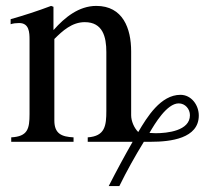

<svg xmlns="http://www.w3.org/2000/svg" viewBox="-20 -480 712 650"><path d="M424 -306C424 -384 396 -460 306 -460C247 -460 199 -421 162 -379H161V-457L153 -460C108 -443 62 -428 16 -415V-398C25 -401 35 -402 45 -402C79 -402 80 -370 80 -345V-94C80 -44 74 -18 18 -15V0H229V-15C189 -17 164 -27 164 -72V-348C192 -376 224 -405 267 -405C328 -405 340 -355 340 -304V-105C340 -55 336 -19 277 -15V0H429C401 49 374 99 348 150H384C409 99 437 49 467 0H491C557 0 653 -11 653 -89C653 -124 628 -159 591 -159C524 -159 478 -84 448 -33C434 -47 424 -70 424 -90ZM623 -90C623 -37 546 -29 507 -29C500 -29 493 -30 486 -30C504 -61 545 -130 585 -130C607 -130 623 -111 623 -90Z"/></svg>

Font: STIX Math
Style: Regular
Weight: 400
Designer: MicroPress Inc., with final additions and corrections provided by Coen Hoffman, Elsevier (retired)
Version: Version 1.1.0